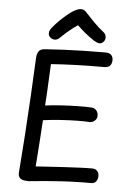

<svg xmlns="http://www.w3.org/2000/svg" viewBox="-65 -1065 759 1127"><g transform="rotate(5 314.0 -501.5)"><path d="M147 15Q136 15 121.5 13Q107 11 96.5 2Q86 -7 86 -27Q95 -139 102.5 -254.5Q110 -370 116.5 -485.5Q123 -601 128 -713Q130 -737 140.5 -750.5Q151 -764 177 -765Q229 -769 284 -771.5Q339 -774 400 -775.5Q461 -777 530 -777Q555 -777 565.5 -765.5Q576 -754 576 -736Q576 -716 565.5 -703.5Q555 -691 530 -691Q482 -691 440.5 -690.5Q399 -690 361.5 -688.5Q324 -687 289 -685.5Q254 -684 218 -681Q216 -642 214 -600Q212 -558 210 -516.5Q208 -475 205 -436Q249 -442 299.5 -445Q350 -448 397 -449Q444 -450 475 -448Q492 -448 504 -436.5Q516 -425 517 -406Q518 -386 504.5 -374Q491 -362 475 -362Q450 -364 404.5 -363.5Q359 -363 305.5 -359.5Q252 -356 200 -349Q196 -281 191 -211.5Q186 -142 181 -75Q216 -77 258.5 -80Q301 -83 347 -85.5Q393 -88 436 -90Q479 -92 513 -92Q533 -92 543 -80Q553 -68 553 -51Q553 -32 543 -19Q533 -6 513 -6Q493 -6 472.5 -6Q452 -6 432 -5Q385 -4 337 -1Q289 2 241.5 6Q194 10 147 15ZM257 -840Q244 -827 229 -826Q214 -825 199 -838Q189 -848 190 -862.5Q191 -877 201 -890Q217 -911 238.5 -932.5Q260 -954 282 -972.5Q304 -991 320 -1001Q334 -1009 345 -1013.5Q356 -1018 366 -1018Q377 -1018 385.5 -1013Q394 -1008 401 -999Q423 -975 450 -947.5Q477 -920 511 -893Q523 -883 524 -866.5Q525 -850 514 -838Q503 -827 490.5 -827.5Q478 -828 458 -840Q432 -857 405.5 -878.5Q379 -900 357 -922Q342 -913 324 -899Q306 -885 289 -870Q272 -855 257 -840Z"/></g></svg>

Font: Playpen Sans Thai
Style: Regular
Weight: 400
Designer: Sirin Gunkloy, Laura Meseguer, Veronika Burian, José Scaglione
Foundry: TypeTogether
Version: Version 2.000